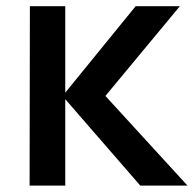

<svg xmlns="http://www.w3.org/2000/svg" viewBox="-20 -582 608 602"><path d="M72.8 0 73.7 -562.5H184.6V-291.5L405.3 -562.5H543.9L310.5 -281.2L567.9 0H419.9L184.6 -271V0Z"/></svg>

Font: Manrope3 Semibold
Style: Regular
Weight: 600
Width: 4
Designer: Mikhail Sharanda
Foundry: Mikhail Sharanda
Version: Version 3.000;PS 003.000;hotconv 1.0.88;makeotf.lib2.5.64775